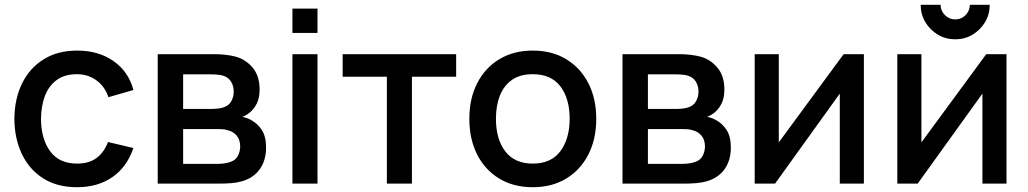

<svg xmlns="http://www.w3.org/2000/svg" viewBox="-20 -766 4289 801"><path d="M301 15Q218 15 160 -22Q102 -59 71.2 -123.5Q40.5 -188 40 -270Q40.5 -353.5 72 -417.8Q103.5 -482 162 -518.5Q220.5 -555 302.5 -555Q391 -555 453.8 -511Q516.5 -467 536.5 -390.5L432.5 -360.5Q417 -406 381.8 -431.2Q346.5 -456.5 301 -456.5Q249.5 -456.5 216.5 -432.2Q183.5 -408 167.5 -366Q151.5 -324 151 -270Q151.5 -186.5 189.2 -135Q227 -83.5 301 -83.5Q351.5 -83.5 382.8 -106.8Q414 -130 430.5 -173.5L536.5 -148.5Q510 -69.5 449 -27.2Q388 15 301 15Z M638 0V-540H875.5Q899 -540 922.5 -537.2Q946 -534.5 964 -529.5Q1005 -518 1034 -483.8Q1063 -449.5 1063 -392.5Q1063 -360 1053 -337.8Q1043 -315.5 1025.5 -299.5Q1017.5 -292.5 1008.5 -287Q999.5 -281.5 990.5 -278.5Q1009 -275.5 1027 -265.5Q1054.5 -251 1072.2 -223.8Q1090 -196.5 1090 -151Q1090 -96.5 1063.5 -59.8Q1037 -23 988.5 -9.5Q969.5 -4 945.8 -2Q922 0 898.5 0ZM744 -311.5H861Q875.5 -311.5 890.5 -313.2Q905.5 -315 916.5 -319.5Q936 -327 945.5 -344.8Q955 -362.5 955 -383.5Q955 -406.5 944.5 -424.5Q934 -442.5 913 -449.5Q898.5 -454.5 879.8 -455.2Q861 -456 856 -456H744ZM744 -82.5H892Q902.5 -82.5 916 -84.5Q929.5 -86.5 940 -90Q962.5 -97 972.2 -115.5Q982 -134 982 -155Q982 -183.5 967 -200.8Q952 -218 929 -223Q919 -226.5 907 -227Q895 -227.5 886.5 -227.5H744Z M1200 -628.5V-730H1304.5V-628.5ZM1200 0V-540H1304.5V0Z M1594 0V-446H1409.5V-540H1883V-446H1698.5V0Z M2202.5 15Q2121.5 15 2062 -21.5Q2002.5 -58 1970.2 -122.2Q1938 -186.5 1938 -270.5Q1938 -355 1971 -419.2Q2004 -483.5 2063.5 -519.2Q2123 -555 2202.5 -555Q2283.5 -555 2343 -518.5Q2402.5 -482 2435 -418Q2467.5 -354 2467.5 -270.5Q2467.5 -186 2434.8 -121.8Q2402 -57.5 2342.5 -21.2Q2283 15 2202.5 15ZM2202.5 -83.5Q2280 -83.5 2318.2 -135.8Q2356.5 -188 2356.5 -270.5Q2356.5 -355 2317.8 -405.8Q2279 -456.5 2202.5 -456.5Q2150 -456.5 2116 -432.8Q2082 -409 2065.5 -367.2Q2049 -325.5 2049 -270.5Q2049 -185.5 2088 -134.5Q2127 -83.5 2202.5 -83.5Z M2577 0V-540H2814.5Q2838 -540 2861.5 -537.2Q2885 -534.5 2903 -529.5Q2944 -518 2973 -483.8Q3002 -449.5 3002 -392.5Q3002 -360 2992 -337.8Q2982 -315.5 2964.5 -299.5Q2956.5 -292.5 2947.5 -287Q2938.5 -281.5 2929.5 -278.5Q2948 -275.5 2966 -265.5Q2993.5 -251 3011.2 -223.8Q3029 -196.5 3029 -151Q3029 -96.5 3002.5 -59.8Q2976 -23 2927.5 -9.5Q2908.5 -4 2884.8 -2Q2861 0 2837.5 0ZM2683 -311.5H2800Q2814.5 -311.5 2829.5 -313.2Q2844.5 -315 2855.5 -319.5Q2875 -327 2884.5 -344.8Q2894 -362.5 2894 -383.5Q2894 -406.5 2883.5 -424.5Q2873 -442.5 2852 -449.5Q2837.5 -454.5 2818.8 -455.2Q2800 -456 2795 -456H2683ZM2683 -82.5H2831Q2841.5 -82.5 2855 -84.5Q2868.5 -86.5 2879 -90Q2901.5 -97 2911.2 -115.5Q2921 -134 2921 -155Q2921 -183.5 2906 -200.8Q2891 -218 2868 -223Q2858 -226.5 2846 -227Q2834 -227.5 2825.5 -227.5H2683Z M3584 -540V0H3483.5V-375.5L3213.5 0H3128.5V-540H3229V-172L3499.5 -540Z M3965 -602Q3925 -602 3892.5 -621.5Q3860 -641 3840.5 -673.5Q3821 -706 3821 -746H3904Q3904 -721 3922 -703Q3940 -685 3965 -685Q3990.5 -685 4008.2 -703Q4026 -721 4026 -746H4109Q4109 -706 4089.5 -673.5Q4070 -641 4037.5 -621.5Q4005 -602 3965 -602ZM4179 -540V0H4078.5V-375.5L3808.5 0H3723.5V-540H3824V-172L4094.5 -540Z"/></svg>

Font: Cns Manrope SemBd
Style: Regular
Weight: 600
Designer: Mikhail Sharanda
Foundry: Mikhail Sharanda
Version: Version 4.504